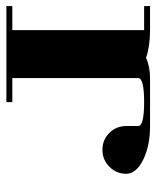

<svg xmlns="http://www.w3.org/2000/svg" viewBox="37 -538 501 616"><g transform="rotate(90 288.0 -230.5)"><path d="M0 -19H77.1V-441.9H0V-460.9H77.1Q128.4 -460.9 166 -448.2Q194.8 -460.9 231 -460.9H384.8Q449.2 -460.9 493.7 -438.5Q538.1 -416 538.1 -384.3Q538.1 -353 515.6 -330.6Q493.2 -308.1 460.9 -308.1Q429.2 -308.1 407.2 -330.1Q384.8 -352.5 384.8 -384.8V-422.9Q384.8 -441.9 308.1 -441.9Q231 -441.9 231 -422.9V-19H308.1V0H0Z"/></g></svg>

Font: Hjet
Style: Regular
Weight: 400
Designer: T. Christopher White
Version: Version 1.2